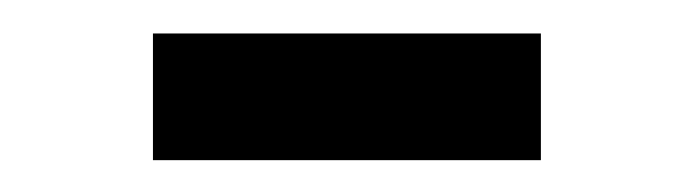

<svg xmlns="http://www.w3.org/2000/svg" viewBox="-20 -683 423 117"><path d="M73.2 -585.4V-662.6H309.6V-585.4Z"/></svg>

Font: Voltaire
Style: Regular
Weight: 400
Designer: Yvonne Schüttler, Eben Sorkin, Emma Marichal
Foundry: Sorkin Type Co.
Version: Version 1.010; ttfautohint (v1.8.4.7-5d5b)